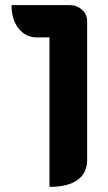

<svg xmlns="http://www.w3.org/2000/svg" viewBox="-20 -720 420 749"><path d="M173 -574H124Q80 -574 52.5 -609Q25 -644 25 -700H252Q280 -700 300 -682Q320 -664 320 -638V-97Q320 -45 282.5 -18Q245 9 173 9Z"/></svg>

Font: K2D ExtraBold
Style: Regular
Weight: 800
Designer: Katatrad Aksorn Co.,Ltd.
Foundry: Cadson Demak Co.,Ltd.
Version: Version 1.000; ttfautohint (v1.6)